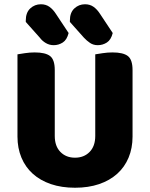

<svg xmlns="http://www.w3.org/2000/svg" viewBox="-20 -863 704 901"><path d="M332 18Q269 18 219 1Q169 -16 134 -47.5Q99 -79 80.5 -123.5Q62 -168 62 -222V-608Q74 -610 97 -613.5Q120 -617 143 -617Q193 -617 215 -600Q237 -583 237 -534V-225Q237 -177 263.5 -150Q290 -123 332 -123Q374 -123 400.5 -150Q427 -177 427 -225V-608Q439 -610 462 -613.5Q485 -617 508 -617Q558 -617 580 -600Q602 -583 602 -534V-222Q602 -168 583.5 -123.5Q565 -79 530 -47.5Q495 -16 445 1Q395 18 332 18ZM101 -760V-767Q101 -804 122 -823.5Q143 -843 172 -843Q195 -843 212 -831Q229 -819 243 -797L302 -708Q294 -676 274.5 -663.5Q255 -651 232 -651Q212 -651 195 -661Q178 -671 167 -686ZM308 -760V-767Q308 -804 329 -823.5Q350 -843 379 -843Q402 -843 419 -831Q436 -819 450 -797L509 -708Q501 -676 481.5 -663.5Q462 -651 439 -651Q418 -651 402.5 -661.5Q387 -672 374 -686Z"/></svg>

Font: Baloo Tammudu 2 ExtraBold
Style: Regular
Weight: 800
Designer: Maithili Shingre, Omkar Shende and Ek Type
Foundry: Ek Type
Version: Version 1.640;hotconv 1.0.111;makeotfexe 2.5.65597; ttfautoh